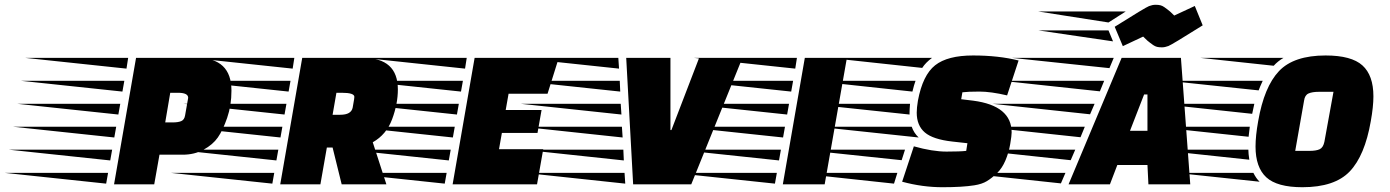

<svg xmlns="http://www.w3.org/2000/svg" viewBox="-273 -771 5814 803"><path d="M491 -124H394L372 0H204L296 -529H550Q695 -529 695 -392Q695 -330 677 -278Q659 -226 638 -196Q617 -166 578.5 -145Q540 -124 491 -124ZM513 -356Q513 -357 514 -362Q514 -383 471 -383H439L418 -259H449Q472 -259 485 -264.5Q498 -270 501 -288ZM171 -3 -253 -48H179ZM205 -196 -219 -241H213ZM222 -292 -202 -337H230ZM239 -388 -185 -433H247ZM256 -484 -168 -529H263ZM188 -100 -236 -145H196Z M1245 -529Q1391 -529 1391 -397Q1391 -337 1367 -272.5Q1343 -208 1286 -176L1343 0H1156L1118 -154H1094L1067 0H899L991 -529ZM1208 -356Q1208 -357 1209 -366Q1209 -383 1156 -383H1134L1118 -291H1150Q1196 -291 1202 -321ZM866 -3 442 -48H874ZM900 -196 476 -241H908ZM917 -292 493 -337H925ZM934 -388 510 -433H942ZM951 -484 527 -529H958ZM883 -100 459 -145H891Z M1975 -215H1826L1814 -147H1999L1973 0H1620L1712 -529H2064L2017 -379H1854L1842 -311H1992ZM1587 -3 1163 -48H1595ZM1621 -196 1197 -241H1629ZM1638 -292 1214 -337H1646ZM1655 -388 1231 -433H1663ZM1672 -484 1248 -529H1679ZM1604 -100 1180 -145H1612Z M2531 -529V-227H2535L2651 -529H2832L2618 0H2375L2346 -529ZM1921 -48H2339L2342 -3ZM1915 -145H2334L2336 -100ZM1892 -529H2313L2316 -484ZM1898 -433H2319L2321 -388ZM1904 -337H2323L2326 -292ZM1910 -241H2328L2331 -196Z M3001 0 3093 -529H3269L3176 0ZM2968 -3 2544 -48H2976ZM3002 -196 2578 -241H3010ZM3019 -292 2595 -337H3027ZM3036 -388 2612 -433H3044ZM3053 -484 2629 -529H3060ZM2985 -100 2561 -145H2993Z M3048 -48H3480L3466 -3ZM3556 -433Q3550 -417 3543 -388L3125 -433ZM3531 -300V-292L3107 -337H3533Q3531 -313 3531 -300ZM3498 -101 3081 -145H3512ZM3625 -529Q3598 -509 3584 -487L3194 -529ZM3540 -241Q3549 -215 3569 -196L3146 -241ZM3939 -372Q3871 -388 3823 -388Q3775 -388 3752 -385L3747 -356L3797 -350Q3958 -329 3958 -217Q3958 -204 3952 -168.5Q3946 -133 3932 -100Q3918 -67 3896.5 -46.5Q3875 -26 3854.5 -13.5Q3834 -1 3802 4Q3752 12 3668.5 12Q3585 12 3500 -11L3549 -159Q3627 -137 3685.5 -137Q3744 -137 3768 -140L3773 -172L3710 -179Q3629 -188 3595 -217Q3561 -246 3561 -300Q3561 -320 3566 -350Q3586 -457 3638 -498Q3690 -539 3796.5 -539Q3903 -539 3987 -518Z M4530 0 4526 -81H4400L4369 0H4196L4418 -529H4666L4705 0ZM4526 -224V-376H4512L4453 -224ZM4164 -4 3754 -48H4183ZM4205 -101 3795 -145H4224ZM4246 -197 3836 -241H4264ZM4286 -293 3877 -337H4305ZM4327 -389 3918 -433H4345ZM4367 -486 3959 -529H4385ZM4638 -706 4724 -746 4757 -665Q4628 -584 4613.5 -578.5Q4599 -573 4586.5 -573Q4574 -573 4566 -575Q4558 -577 4550 -582.5Q4542 -588 4537 -592Q4529 -597 4508 -618L4423 -578L4389 -659Q4518 -740 4532.5 -745.5Q4547 -751 4559.5 -751Q4572 -751 4580 -749Q4588 -747 4596 -741.5Q4604 -736 4609 -732Q4617 -727 4638 -706ZM4435 -723 4363 -677 4069 -723ZM4363 -644 4382 -598 4069 -644Z M5271 -539Q5379 -539 5425 -497.5Q5471 -456 5471 -368Q5471 -325 5460 -264Q5435 -120 5372 -54Q5309 12 5174 12Q5068 12 5023 -29.5Q4978 -71 4978 -158Q4978 -203 4989 -264Q5014 -408 5076 -473.5Q5138 -539 5271 -539ZM5203 -140Q5232 -140 5246.5 -147Q5261 -154 5266 -178L5304 -387H5243Q5215 -387 5199.5 -380Q5184 -373 5181 -350L5144 -140ZM4954 -241Q4950 -210 4949 -199L4555 -241ZM4973 -337 4964 -295 4573 -337ZM4948 -145Q4948 -129 4952 -103L4559 -145ZM5008 -433Q4996 -407 4991 -393L4613 -433ZM4969 -48Q4981 -24 4995 -11L4646 -48ZM5095 -529Q5071 -515 5054 -496L4747 -529Z"/></svg>

Font: Faster One
Style: Regular
Weight: 400
Designer: Eduardo Rodriguez Tunni
Foundry: Eduardo Rodriguez Tunni
Version: Version 1.002